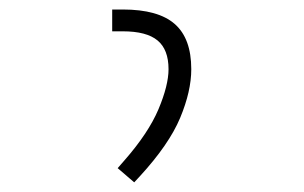

<svg xmlns="http://www.w3.org/2000/svg" viewBox="-20 -713 626 396"><path d="M256.8 -336.9 222.7 -366.2 236.3 -381.8Q286.1 -438.5 306.9 -487.8Q327.6 -537.1 327.6 -570.3Q327.6 -610.8 304.9 -629.6Q282.2 -648.4 233.4 -648.4H211.4V-693.4H233.4Q306.2 -693.4 340.3 -663.6Q374.5 -633.8 374.5 -570.3Q374.5 -524.9 351.6 -470Q328.6 -415 268.6 -349.6Z"/></svg>

Font: Cascadia Code NF ExtraLight
Style: Regular
Weight: 200
Monospace: yes
Designer: Aaron Bell
Foundry: Saja Typeworks
Version: Version 2404.023; ttfautohint (v1.8.4)